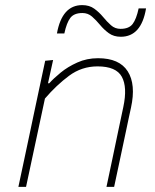

<svg xmlns="http://www.w3.org/2000/svg" viewBox="-20 -732 609 752"><path d="M52 0Q64 -56.5 75.2 -108.8Q86.5 -161 99 -221L109.5 -271Q119 -315.5 131.2 -373.2Q143.5 -431 157 -494L188 -497L168 -406H173Q189.5 -424.5 217.5 -447.5Q245.5 -470.5 282.8 -487.2Q320 -504 364 -504Q447.5 -504 480.2 -452.8Q513 -401.5 493 -310Q488.5 -289.5 484.2 -269.5Q480 -249.5 474 -221Q461.5 -161 450.2 -108.8Q439 -56.5 427 0H397Q409 -57 420 -108.8Q431 -160.5 443.5 -221L463 -313Q479.5 -390.5 457.2 -431.2Q435 -472 362 -472Q300 -472 250.5 -435.2Q201 -398.5 156 -346L129.5 -222Q116.5 -160.5 105.2 -108.5Q94 -56.5 82 0ZM453 -588Q425.5 -588 406.2 -602Q387 -616 371.8 -634.5Q356.5 -653 340.5 -667Q324.5 -681 303 -681Q270 -681 255.5 -662Q241 -643 232 -601H203Q223 -712 302 -712Q330 -712 349.2 -698Q368.5 -684 383.8 -665.5Q399 -647 414.8 -633Q430.5 -619 452 -619Q485 -619 499.5 -638Q514 -657 523 -699H552Q533.5 -588 453 -588Z"/></svg>

Font: Commissioner Thin
Style: Italic
Weight: 100
Italic angle: -12°
Designer: Kostas Bartsokas
Foundry: Kostas Bartsokas
Version: Version 1.000; ttfautohint (v1.8.3)